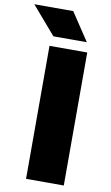

<svg xmlns="http://www.w3.org/2000/svg" viewBox="-153 -1001 607 1052"><g transform="rotate(10 151.0 -475.0)"><path d="M71 0V-740H281V0ZM83 -795 -50.5 -950H166L269 -795Z"/></g></svg>

Font: Encode Sans Expanded Expanded ExtraBold
Style: Regular
Weight: 800
Width: 7
Designer: Multiple Designers
Foundry: Impallari Type
Version: Version 3.000; ttfautohint (v1.8.3) -l 8 -r 50 -G 200 -x 14 